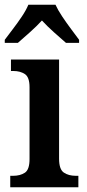

<svg xmlns="http://www.w3.org/2000/svg" viewBox="-26 -786 364 806"><path d="M17 0V-48H29Q59 -48 78.5 -61Q98 -74 98 -118V-420Q98 -462 78.5 -475Q59 -488 30 -488H20V-536H222V-120Q222 -75 242 -61.5Q262 -48 292 -48H303V0ZM-6 -619Q8 -638 28 -664Q48 -690 66 -717Q84 -744 93 -766H207Q217 -744 235 -717Q253 -690 272.5 -664Q292 -638 306 -619V-606H251Q230 -624 200.5 -650.5Q171 -677 150 -700Q129 -677 100 -651Q71 -625 49 -606H-6Z"/></svg>

Font: Noto Serif Sinhala SemiCondensed SemiBold
Style: Regular
Weight: 600
Width: 4
Designer: Jelle Bosma - Monotype Design Team
Foundry: Monotype Imaging Inc.
Version: Version 2.007; ttfautohint (v1.8.4.7-5d5b)